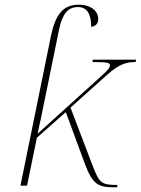

<svg xmlns="http://www.w3.org/2000/svg" viewBox="-20 -790 599 817"><path d="M467 7H478L480 -3C411 -3 403 -10 373 -88L280 -332L436 -472C490 -520 521 -526 557 -526L559 -536H375L373 -526C442 -526 448 -522 448 -511C448 -502 438 -490 403 -459L140 -221C144 -240 153 -281 157 -300L231 -663C245 -730 268 -760 312 -760C351 -760 368 -729 368 -676C387 -678 398 -690 398 -709C398 -743 367 -770 315 -770C249 -770 216 -729 197 -638L67 0H95L137 -204L260 -313L340 -96C374 -3 400 7 467 7Z"/></svg>

Font: Noto Serif Display Thin
Style: Italic
Weight: 100
Italic angle: -12°
Designer: Monotype Design Team
Foundry: Monotype Imaging Inc.
Version: Version 2.009